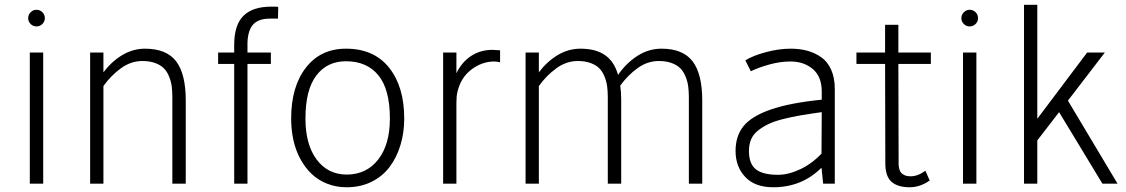

<svg xmlns="http://www.w3.org/2000/svg" viewBox="-20 -770 4720 805"><path d="M132.8 -729Q147.5 -729 157.7 -718.8Q168 -708.5 168 -693.8Q168 -679.7 157.7 -669.4Q147.5 -659.2 132.8 -659.2Q118.7 -659.2 108.4 -669.4Q98.1 -679.7 98.1 -693.8Q98.1 -708 108.4 -718.5Q118.7 -729 132.8 -729ZM161.1 0H105V-549.8H161.1Z M587.9 -565.9Q677.7 -565.9 718.3 -513.2Q758.8 -460.4 758.8 -349.1V0H702.6V-361.8Q702.6 -387.7 700 -408Q697.3 -428.2 689 -449Q680.7 -469.7 667.2 -483.4Q653.8 -497.1 630.9 -505.6Q607.9 -514.2 576.7 -514.2Q528.8 -514.2 486.8 -483.6Q444.8 -453.1 413.6 -409.2V0H357.9V-549.8H413.6V-466.8Q447.8 -512.2 492.7 -539.1Q537.6 -565.9 587.9 -565.9Z M1110.8 -691.9Q1060.1 -691.9 1038.1 -663.3Q1016.1 -634.8 1017.6 -575.2V-549.8H1115.7V-502H1017.6V0H961.9V-502H894.5V-549.8H961.9V-581.1Q961.9 -666 1001 -704.1Q1040 -742.2 1117.7 -742.2Q1138.7 -742.2 1146.5 -741.2L1145.5 -691.9Z M1430.7 -565.9Q1547.9 -565.9 1611.3 -486.3Q1674.8 -406.7 1674.8 -272.9Q1674.8 -213.4 1658.9 -161.4Q1643.1 -109.4 1613.3 -69.8Q1583.5 -30.3 1537.4 -7.6Q1491.2 15.1 1433.6 15.1Q1389.2 15.1 1351.6 0.2Q1314 -14.6 1286.4 -41Q1258.8 -67.4 1239.3 -103.5Q1219.7 -139.6 1210.2 -182.6Q1200.7 -225.6 1200.7 -272.9Q1200.7 -406.7 1262.5 -486.3Q1324.2 -565.9 1430.7 -565.9ZM1430.7 -513.2Q1351.6 -513.2 1306.2 -453.4Q1260.7 -393.6 1260.7 -272.9Q1260.7 -163.6 1307.9 -100.8Q1355 -38.1 1433.6 -38.1Q1516.1 -38.1 1565.4 -100.8Q1614.7 -163.6 1614.7 -272.9Q1614.7 -395.5 1566.4 -454.3Q1518.1 -513.2 1430.7 -513.2Z M2044.4 -561Q2054.2 -561 2076.7 -559.1V-508.8Q2063 -512.2 2052.7 -512.2Q2000.5 -512.2 1955.8 -478Q1911.1 -443.8 1897.5 -382.8Q1893.6 -365.7 1893.6 -338.9V0H1837.9V-549.8H1893.6V-462.9Q1916 -509.8 1955.3 -535.4Q1994.6 -561 2044.4 -561Z M2753.4 -565.9Q2843.3 -565.9 2883.8 -512.9Q2924.3 -460 2924.3 -348.1V0H2868.2V-360.8Q2868.2 -386.7 2865.5 -407.5Q2862.8 -428.2 2854.5 -448.7Q2846.2 -469.2 2832.8 -483.2Q2819.3 -497.1 2796.4 -505.6Q2773.4 -514.2 2742.2 -514.2Q2694.8 -514.2 2653.6 -484.6Q2612.3 -455.1 2580.6 -411.1Q2584.5 -385.7 2584.5 -349.1V0H2528.3V-361.8Q2528.3 -387.7 2525.6 -408Q2522.9 -428.2 2514.6 -449Q2506.3 -469.7 2492.9 -483.4Q2479.5 -497.1 2456.5 -505.6Q2433.6 -514.2 2402.3 -514.2Q2354.5 -514.2 2312.5 -483.6Q2270.5 -453.1 2239.3 -409.2V0H2183.6V-549.8H2239.3V-466.8Q2273.4 -512.2 2318.4 -539.1Q2363.3 -565.9 2413.6 -565.9Q2478 -565.9 2516.8 -538.8Q2555.7 -511.7 2571.3 -456.1Q2606.4 -506.3 2653.1 -536.1Q2699.7 -565.9 2753.4 -565.9Z M3294.9 -565.9Q3333 -565.9 3364.5 -557.4Q3396 -548.8 3422.9 -530.3Q3449.7 -511.7 3464.8 -477.8Q3480 -443.8 3480 -397V0H3431.2L3424.3 -66.9Q3342.3 15.1 3222.2 15.1Q3145 15.1 3104.5 -28.1Q3064 -71.3 3064 -137.2Q3064 -199.7 3097.4 -241.2Q3130.9 -282.7 3210.7 -310.5Q3290.5 -338.4 3425.3 -352.1V-386.2Q3425.3 -448.7 3387.9 -480.5Q3350.6 -512.2 3293.9 -512.2Q3251 -512.2 3205.3 -499.5Q3159.7 -486.8 3127.9 -471.2L3105 -517.1Q3137.7 -537.1 3191.9 -551.5Q3246.1 -565.9 3294.9 -565.9ZM3242.2 -37.1Q3285.6 -37.1 3335 -60.3Q3384.3 -83.5 3424.3 -126L3425.3 -299.8Q3372.6 -292.5 3335.4 -286.1Q3298.3 -279.8 3261.2 -270.3Q3224.1 -260.7 3200.2 -249Q3176.3 -237.3 3157 -221.7Q3137.7 -206.1 3128.9 -185.1Q3120.1 -164.1 3120.1 -137.2Q3120.1 -83 3149.2 -60.1Q3178.2 -37.1 3242.2 -37.1Z M3882.8 -549.8V-502H3746.6L3747.6 -102.1Q3747.1 -88.9 3747.6 -80.1Q3748 -71.3 3750.7 -61Q3753.4 -50.8 3758.8 -44.9Q3764.2 -39.1 3773.9 -34.9Q3783.7 -30.8 3797.9 -30.8Q3828.1 -30.8 3859.9 -54.2L3877.9 -13.2Q3837.9 15.1 3793.9 15.1Q3743.2 15.1 3717.3 -8.3Q3691.4 -31.7 3691.9 -87.9L3690.9 -502H3570.8V-549.8H3690.9V-666H3746.6V-549.8Z M4045.4 -729Q4060.1 -729 4070.3 -718.8Q4080.6 -708.5 4080.6 -693.8Q4080.6 -679.7 4070.3 -669.4Q4060.1 -659.2 4045.4 -659.2Q4031.2 -659.2 4021 -669.4Q4010.7 -679.7 4010.7 -693.8Q4010.7 -708 4021 -718.5Q4031.2 -729 4045.4 -729ZM4073.7 0H4017.6V-549.8H4073.7Z M4602.1 0 4420.4 -299.8 4329.1 -181.2V0H4273.4V-750H4329.1V-272L4538.1 -549.8H4612.3L4457.5 -348.1L4665.5 0Z"/></svg>

Font: Stilu Light
Style: Regular
Weight: 300
Designer: Genilson Lima Santos
Foundry: Genilson Lima Santos
Version: Version 1.200;PS 001.200;hotconv 1.0.88;makeotf.lib2.5.64775